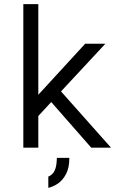

<svg xmlns="http://www.w3.org/2000/svg" viewBox="-20 -709 589 922"><path d="M92 0V-689H164V-254L389 -499H486L273 -270L513 0H418L226 -219L164 -152V0ZM212 193V139Q231 131 239.5 115.5Q248 100 250.5 81.5Q253 63 253 49H313Q313 97 297 127Q281 157 258 172.5Q235 188 212 193Z"/></svg>

Font: Maven Pro
Style: Regular
Weight: 400
Designer: Joe Prince
Foundry: Joe Prince
Version: Version 2.103